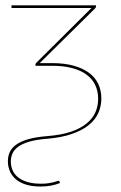

<svg xmlns="http://www.w3.org/2000/svg" viewBox="-20 -510 451 718"><path d="M339 -485Q339 -483.5 338.2 -482.5Q337.5 -481.5 336 -479L128.5 -274H174.5Q221 -274 255.8 -264.2Q290.5 -254.5 313.5 -237.2Q336.5 -220 347.8 -195.5Q359 -171 359 -142Q359 -113 347.5 -87.2Q336 -61.5 311.2 -41.8Q286.5 -22 248 -8.8Q209.5 4.5 155.5 9Q116.5 12 90.5 19.5Q64.5 27 49 38Q33.5 49 27 63.2Q20.5 77.5 20.5 94Q20.5 111.5 27 126.5Q33.5 141.5 47.2 152.8Q61 164 82.2 170.5Q103.5 177 133.5 177Q149.5 177 161 175.2Q172.5 173.5 180.2 171.5Q188 169.5 192.2 167.8Q196.5 166 198 166Q199 166 200.5 166.5Q202 167 203 170L204 174.5Q188 181 170.5 184.2Q153 187.5 132 187.5Q99 187.5 75.5 179.8Q52 172 37.5 158.8Q23 145.5 16.2 128.5Q9.5 111.5 9.5 93Q9.5 75 16.2 59.5Q23 44 39.8 31.5Q56.5 19 84.8 10.8Q113 2.5 156.5 -1Q208 -5 244 -17Q280 -29 303 -47.5Q326 -66 336.5 -89.5Q347 -113 347 -140.5Q347 -168.5 336.5 -191.2Q326 -214 304.5 -230.2Q283 -246.5 250.5 -255.2Q218 -264 174.5 -264H112.5V-268Q112.5 -272 115.5 -275L322 -480H23V-490H339Z"/></svg>

Font: Lato Hairline
Style: Regular
Weight: 100
Designer: Lukasz Dziedzic
Foundry: tyPoland Lukasz Dziedzic
Version: Version 2.007; 2014-02-27